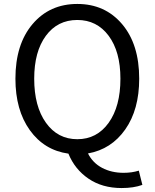

<svg xmlns="http://www.w3.org/2000/svg" viewBox="-20 -767 782 971"><path d="M589 -369Q589 -506 529.5 -586Q470 -666 371 -666Q271 -666 212 -586Q153 -506 153 -369Q153 -229 212.5 -146Q272 -63 371 -63Q470 -63 529.5 -146Q589 -229 589 -369ZM595 184Q497 184 427.5 136.5Q358 89 326 10Q204 -7 131 -108.5Q58 -210 58 -369Q58 -543 144.5 -645Q231 -747 371 -747Q511 -747 597.5 -645Q684 -543 684 -369Q684 -213 613.5 -112.5Q543 -12 425 9Q449 57 496.5 82Q544 107 605 107Q647 107 682 96L700 168Q656 184 595 184Z"/></svg>

Font: Noto Sans SC
Style: Regular
Weight: 400
Designer: Ryoko NISHIZUKA  (kana, bopomofo & ideographs); Paul D. Hunt (Latin, Greek & Cyrillic); Sandoll Communications , Soo-you
Foundry: Adobe
Version: Version 2.002;hotconv 1.0.116;makeotfexe 2.5.65601